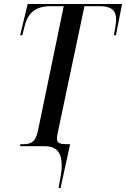

<svg xmlns="http://www.w3.org/2000/svg" viewBox="-20 -734 633 964"><path d="M274 210H284L332 -10H321C286 -10 266 -13 266 -38C266 -49 269 -63 273 -82L404 -703H479C538 -703 563 -683 563 -636C563 -619 558 -592 552 -557H562L593 -714H119L81 -557H92L104 -604C121 -672 161 -703 235 -703H300L170 -75C157 -16 132 -10 92 -10H82L81 0H204C266 0 290 34 290 99C290 126 283 162 274 210Z"/></svg>

Font: Noto Serif Display ExtraCondensed Medium
Style: Italic
Weight: 500
Width: 2
Italic angle: -12°
Designer: Monotype Design Team
Foundry: Monotype Imaging Inc.
Version: Version 2.009